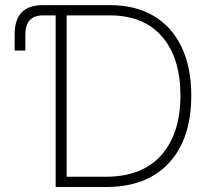

<svg xmlns="http://www.w3.org/2000/svg" viewBox="-20 -748 853 768"><path d="M38.6 -545.9V-610.8Q38.6 -727.5 150.9 -727.5H419.9Q522 -727.5 594.7 -684.3Q667.5 -641.1 706.3 -560.1Q745.1 -479 745.1 -365.7Q745.1 -192.9 656 -96.4Q566.9 0 404.3 0H202.6V-686.5H152.8Q81.5 -686.5 81.5 -610.8V-545.9ZM246.6 -41H402.3Q548.8 -41 625.2 -127.4Q701.7 -213.9 701.7 -365.7Q701.7 -516.1 628.4 -601.3Q555.2 -686.5 418 -686.5H246.6Z"/></svg>

Font: Inter Extra Light
Style: Regular
Weight: 200
Designer: Rasmus Andersson
Foundry: rsms
Version: Version 4.000;git-3c8e0fc